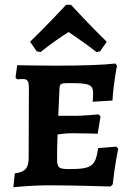

<svg xmlns="http://www.w3.org/2000/svg" viewBox="-20 -776 552 804"><path d="M150 -558C193 -593 239 -624 267 -642C293 -624 341 -592 384 -558L399 -561L427 -601C356 -670 277 -756 277 -756H257C257 -756 177 -670 106 -601L134 -561ZM36 8C36 8 109 0 184 0C291 0 443 5 443 5L452 -4C460 -82 475 -153 475 -153L467 -162L391 -156C380 -80 365 -68 269 -68C224 -68 219 -74 219 -115C219 -136 219 -165 221 -213C235 -215 259 -218 283 -218C324 -218 389 -216 389 -216L401 -288L393 -297C393 -297 326 -291 298 -291H224L229 -404C230 -426 234 -428 270 -428C358 -428 370 -422 370 -381C370 -370 368 -350 368 -350L451 -355C455 -428 470 -501 470 -501L463 -510C413 -504 325 -501 211 -501C146 -501 52 -503 52 -503L45 -452L51 -444C51 -444 66 -445 75 -445C96 -445 101 -437 101 -403L100 -118C100 -72 87 -56 42 -50Z"/></svg>

Font: Alegreya SC
Style: Bold
Weight: 700
Designer: Juan Pablo del Peral
Foundry: Huerta Tipografica
Version: Version 2.007;PS 002.007;hotconv 1.0.88;makeotf.lib2.5.64775